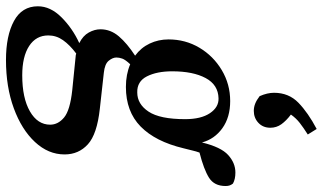

<svg xmlns="http://www.w3.org/2000/svg" viewBox="-260 -582 1053 626"><g transform="rotate(90 266.0 -268.5)"><path d="M254 -190Q292 -190 316.5 -227Q341 -264 341 -346Q341 -398 321.5 -427Q302 -456 273 -455Q229 -454 207 -413Q185 -372 185 -304Q185 -254 201.5 -221.5Q218 -189 254 -190ZM81 -292Q81 -347 108 -392.5Q135 -438 181 -465.5Q227 -493 282 -493Q335 -493 370.5 -467.5Q406 -442 417 -401Q432 -463 458 -486.5Q484 -510 515 -510Q537 -510 551 -502Q555 -497 557 -491.5Q559 -486 559 -478Q559 -441 532 -424Q505 -407 450 -393Q446 -382 443 -369Q440 -356 436 -341Q414 -249 365 -201Q316 -153 236 -153Q195 -153 162 -167Q147 -151 143.5 -141Q140 -131 140 -122Q140 -110 150.5 -97Q161 -84 190 -81L307 -68Q390 -59 423 -29Q456 1 456 47Q456 100 415.5 143.5Q375 187 305.5 212.5Q236 238 148 238Q69 238 21 212Q-27 186 -27 134Q-27 93 9 57Q45 21 93 -1Q69 -13 58.5 -32Q48 -51 48 -70Q48 -103 71 -130Q94 -157 134 -183Q108 -202 94.5 -230.5Q81 -259 81 -292ZM373 -775 391 -746Q369 -732 353.5 -720Q338 -708 326 -691Q346 -676 357.5 -660Q369 -644 369 -624Q369 -600 353 -585Q337 -570 314 -570Q302 -570 290.5 -574.5Q279 -579 266 -589Q255 -614 255 -636Q255 -684 287.5 -715.5Q320 -747 373 -775ZM68 100Q68 140 102.5 162.5Q137 185 198 185Q272 185 315.5 160Q359 135 359 94Q359 68 335.5 48.5Q312 29 247 22L138 11Q133 11 127 9Q99 30 83.5 52Q68 74 68 100Z"/></g></svg>

Font: Source Serif Pro SemiBold
Style: Italic
Weight: 600
Italic angle: -12°
Designer: Frank Grießhammer
Foundry: Adobe Systems Incorporated
Version: Version 3.001;hotconv 1.0.111;makeotfexe 2.5.65597